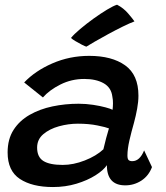

<svg xmlns="http://www.w3.org/2000/svg" viewBox="-20 -764 688 794"><path d="M199 9.5Q113 9.5 62.2 -24Q11.5 -57.5 11.5 -133.5Q11.5 -188.5 36 -226.8Q60.5 -265 102.5 -289Q144.5 -313 197 -324Q249.5 -335 305 -335Q335.5 -335 365 -330.5Q394.5 -326 416.5 -320Q438.5 -314 445.5 -310Q447 -321.5 447.2 -336.2Q447.5 -351 444.5 -365Q440 -402 408.5 -419.8Q377 -437.5 328.5 -437.5Q275.5 -437.5 229.8 -414.5Q184 -391.5 157.5 -361L80 -423Q125.5 -471 196.8 -502Q268 -533 349 -533Q442.5 -533 497.5 -493.8Q552.5 -454.5 552.5 -368.5Q552.5 -343.5 547.2 -314.5Q542 -285.5 534 -256Q523.5 -219.5 515.2 -183.5Q507 -147.5 507 -121Q507 -106.5 512 -102Q517 -97.5 527 -97.5Q558 -97.5 576 -142L608.5 -73Q595 -37 564.8 -17.2Q534.5 2.5 498 2.5Q422 2.5 422 -81Q408 -60 374.8 -39Q341.5 -18 296 -4.2Q250.5 9.5 199 9.5ZM239.5 -82Q283.5 -82 330.8 -100.5Q378 -119 407.5 -146.5Q413.5 -172 419.2 -193.5Q425 -215 430.5 -233Q418.5 -238 383 -245.2Q347.5 -252.5 302 -252.5Q263 -252.5 224 -241.8Q185 -231 159.2 -209.2Q133.5 -187.5 133.5 -153.5Q133.5 -114.5 159.5 -98.2Q185.5 -82 239.5 -82ZM464 -744.5Q490.5 -731 510 -708.2Q529.5 -685.5 536 -675.5Q517 -668.5 487.5 -654Q458 -639.5 426.8 -622.5Q395.5 -605.5 370.8 -591.2Q346 -577 337 -571Q332 -572.5 318.5 -579.2Q305 -586 291.8 -594Q278.5 -602 273.5 -607Q286 -622.5 311.5 -644Q337 -665.5 366.5 -686.8Q396 -708 422.5 -724Q449 -740 464 -744.5Z"/></svg>

Font: Grandstander Medium
Style: Italic
Weight: 500
Italic angle: -15°
Designer: Tyler Finck
Foundry: Etcetera Type Co
Version: Version 1.200; ttfautohint (v1.8.3)